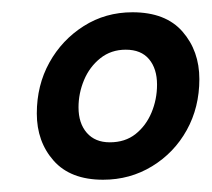

<svg xmlns="http://www.w3.org/2000/svg" viewBox="-20 -775 345 313"><path d="M148 -482Q95 -482 67.5 -513Q40 -544 40 -590Q40 -636 60.5 -673Q81 -710 116.5 -732.5Q152 -755 196 -755Q250 -755 277.5 -723.5Q305 -692 305 -646Q305 -600 284.5 -563Q264 -526 228 -504Q192 -482 148 -482ZM159 -543Q184 -543 201 -556.5Q218 -570 227 -591.5Q236 -613 236 -637Q236 -663 223 -678.5Q210 -694 185 -694Q161 -694 143.5 -680Q126 -666 117 -644.5Q108 -623 108 -600Q108 -574 121.5 -558.5Q135 -543 159 -543Z"/></svg>

Font: Cabin VF Beta
Style: Italic
Weight: 400
Italic angle: -7°
Designer: Pablo Impallari
Foundry: Pablo Impallari. http://www.impallari.com Igino Marini. http://www.ikern.com
Version: Version 2.300